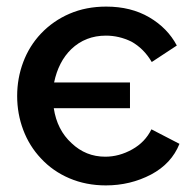

<svg xmlns="http://www.w3.org/2000/svg" viewBox="-20 -553 587 582"><path d="M438 -24Q500 -57 524 -117L439 -161Q420 -122 380.5 -100Q341 -78 299 -78Q240 -78 197 -119Q153 -159 143 -225H374V-303H144Q157 -366 196 -404Q239 -445 301 -445Q341 -445 378 -427Q416 -406 440 -365L516 -415Q488 -468 432.5 -500.5Q377 -533 302 -533Q241 -533 191 -511.5Q141 -490 104 -451Q69 -414 50.5 -365Q32 -316 32 -262Q32 -208 50.5 -159Q69 -110 104 -73Q140 -34 190.5 -12.5Q241 9 301 9Q375 9 438 -24Z"/></svg>

Font: RT Raleway SemiBold
Style: Regular
Weight: 400
Designer: Matt McInerney, Pablo Impallari, Rodrigo Fuenzalida — Edited by Milan Moffatt in April 2016
Foundry: Matt McInerney, Pablo Impallari, Rodrigo Fuenzalida — Edited by Milan Moffatt in April 2016
Version: Version 3.001